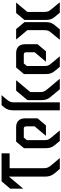

<svg xmlns="http://www.w3.org/2000/svg" viewBox="832 -1632 800 2505"><g transform="rotate(-90 1232.5 -380.0)"><path d="M484 -760H119L23 -647V-477L180 -664V-198C180 -141 193 -104 225 -66L281 0H423L333 -106C296 -152 290 -168 290 -220V-655H484Z M637 -570 551 -468V-185C551 -133 563 -100 592 -65L646 0H783L696 -104C661 -145 656 -160 656 -207V-430L690 -470H804C830 -470 836 -460 836 -428V-329L712 -181H848L941 -291V-450C941 -553 871 -570 825 -570Z M1085 -727C1057 -692 1045 -658 1045 -607V0H1149V-592C1149 -638 1155 -655 1189 -696L1243 -760H1113ZM1323 -160C1288 -201 1283 -217 1283 -264V-385L1438 -570H1302L1178 -422V-241C1178 -190 1189 -156 1219 -122L1320 0H1457Z M1604 -570 1518 -468V-185C1518 -133 1530 -100 1559 -65L1613 0H1750L1663 -104C1628 -145 1623 -160 1623 -207V-430L1657 -470H1771C1797 -470 1803 -460 1803 -428V-329L1679 -181H1815L1908 -291V-450C1908 -553 1838 -570 1792 -570Z M2091 -424V-208C2091 -160 2086 -144 2051 -104L1965 0H2101L2155 -65C2185 -100 2196 -134 2196 -185V-461L2105 -570H1969ZM2369 -104C2334 -144 2329 -160 2329 -208V-424L2451 -570H2315L2224 -461V-185C2224 -134 2235 -100 2265 -65L2319 0H2455Z"/></g></svg>

Font: Tekex
Style: Regular
Weight: 400
Designer: NC Empire
Foundry: NC Empire
Version: Version 1.001;hotconv 1.0.109;makeotfexe 2.5.65596